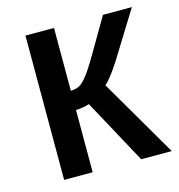

<svg xmlns="http://www.w3.org/2000/svg" viewBox="-85 -603 632 679"><g transform="rotate(-15 231.0 -264.0)"><path d="M172.4 -228V0H67.9V-528.3H172.4V-298.3Q189 -298.8 200.2 -303.7Q211.4 -308.6 223.6 -321.8Q229.5 -328.6 236.6 -337.6Q243.7 -346.7 251 -358.4Q258.8 -369.6 283.9 -412.4Q309.1 -455.1 351.6 -528.3H457.5L353.5 -360.4Q316.4 -302.7 295.4 -285.6L461.9 0H350.1L221.7 -236.3Q212.9 -232.9 199 -230.5Q185.1 -228 172.4 -228Z"/></g></svg>

Font: Arimo Medium
Style: Regular
Weight: 500
Designer: Steve Matteson
Foundry: Monotype Imaging Inc.
Version: Version 1.33